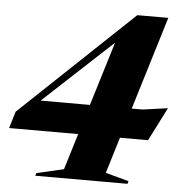

<svg xmlns="http://www.w3.org/2000/svg" viewBox="-53 -767 769 817"><g transform="rotate(5 332.0 -359.0)"><path d="M500.5 -718.5H633L511.5 -320.5H558L665 -335.5L592.5 -192.5H472.5L425.5 -38.5L525 -11.5L521.5 0H127.5L131 -11.5L247 -38.5L294 -192.5H-1L20.5 -264ZM333 -320.5 416.5 -593.5 122.5 -320.5Z"/></g></svg>

Font: Newsreader 72pt
Style: Bold Italic
Weight: 700
Italic angle: -17°
Designer: Hugues Gentile
Foundry: Production Type
Version: Version 1.003; ttfautohint (v1.8.3)